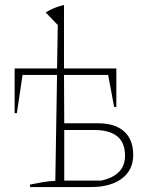

<svg xmlns="http://www.w3.org/2000/svg" viewBox="-20 -754 593 774"><path d="M101 0V-10Q125 -15 151.5 -19.5Q178 -24 203 -25L210 -452H71L48 -298H39V-478H210L213 -653L164 -704Q199 -725 238 -734V-478H449V-323H440L416 -452H238L239 -257H376Q444 -257 480.5 -224Q517 -191 517 -130Q517 -68 471 -34Q425 0 348 0ZM360 -230H239V-26H388Q484 -47 484 -126Q484 -180 452 -205Q420 -230 360 -230Z"/></svg>

Font: Piazzolla Thin
Style: Regular
Weight: 100
Designer: Juan Pablo del Peral
Foundry: Huerta Tipografica
Version: Version 1.330